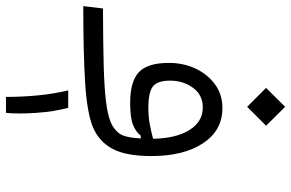

<svg xmlns="http://www.w3.org/2000/svg" viewBox="-192 -521 962 634"><g transform="rotate(90 289.0 -204.0)"><path d="M-7.8 2 0 -63Q113.8 -63.5 187.3 -65.4Q260.7 -67.4 305.2 -72.8Q349.6 -78.1 375 -88.4Q398.4 -98.1 412.4 -116.5Q426.3 -134.8 429.2 -188L419.4 -187.5Q408.7 -172.4 385 -162.6Q361.3 -152.8 312 -152.8Q241.2 -152.8 210.4 -181.4Q179.7 -210 179.7 -280.8Q179.7 -328.1 198.2 -368.2Q216.8 -408.2 250.5 -432.9Q284.2 -457.5 328.6 -457.5Q402.8 -457.5 445.1 -393.3Q487.3 -329.1 487.3 -223.6Q487.3 -138.2 463.1 -93.8Q439 -49.3 390.6 -29.3Q343.3 -10.3 246.3 -4.2Q149.4 2 -7.8 2ZM430.2 -228.5Q428.7 -305.2 401.1 -348.9Q373.5 -392.6 326.7 -392.6Q285.6 -392.6 262 -360.4Q238.3 -328.1 238.3 -284.7Q238.3 -243.2 257.3 -228Q276.4 -212.9 328.1 -212.9Q356.9 -212.9 382.1 -217.5Q407.2 -222.2 430.2 -228.5ZM324.7 -539.1 262.2 -601.6 324.7 -664.6 387.2 -601.6ZM292 257.3Q292 205.1 287.1 153.1Q282.2 101.1 270.5 51.8H328.1Q340.8 99.6 344.7 157.7Q346.7 186.5 346.7 211.4Q346.7 236.3 344.7 257.3Z"/></g></svg>

Font: CaskaydiaMono NF Light
Style: Regular
Weight: 300
Designer: Aaron Bell
Foundry: Saja Typeworks
Version: Version 2111.001; ttfautohint (v1.8.4);Nerd Fonts 3.1.1